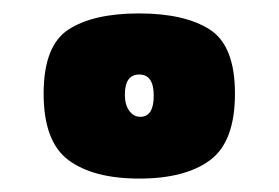

<svg xmlns="http://www.w3.org/2000/svg" viewBox="-20 -730 415 286"><path d="M330 -590.5Q330 -519 293 -491.5Q256 -464 187.5 -464Q119 -464 82 -491.5Q45 -519 45 -590.5Q45 -662 82 -686Q119 -710 187 -710Q255 -710 292.5 -686Q330 -662 330 -590.5ZM189 -556Q209 -556 209 -587.5Q209 -619 187.5 -619Q166 -619 166 -589Q166 -574 172.5 -565Q179 -556 189 -556Z"/></svg>

Font: Titan One
Style: Regular
Weight: 400
Designer: Rodrigo Fuenzalida
Foundry: Rodrigo Fuenzalida
Version: Version 1.001